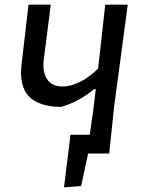

<svg xmlns="http://www.w3.org/2000/svg" viewBox="-20 -662 606 828"><path d="M256 146 284 -81H367L383 -193L393 -278L385 -277Q318 -222 244 -201Q146 -202 104 -247Q62 -292 73 -385L103 -642H199L169 -407Q162 -352 183 -320.5Q204 -289 248 -289Q323 -289 403 -366L434 -642H531L472 -201L451 0H360L330 140Z"/></svg>

Font: Alegreya Sans SC Medium
Style: Italic
Weight: 500
Italic angle: -7°
Designer: Juan Pablo del Peral
Foundry: Huerta Tipografica
Version: Version 2.007